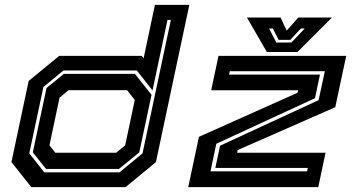

<svg xmlns="http://www.w3.org/2000/svg" viewBox="-20 -770 1450 790"><path d="M496.5 0H109L27 -103L98 -437L223.5 -540H563L571 -530.5L617.5 -750H759L621.5 -103ZM472 -61 566.5 -139 683 -688H669L607.5 -398L543 -480H241L158.5 -412L100.5 -139L162 -61ZM469.5 -75H169.5L115 -143L171.5 -408L243 -466H535L603.5 -380L553 -143ZM458 -141.5 495 -172 534.5 -358.5 503 -399H262L225 -368L183.5 -172L207.5 -141.5ZM754.5 0 798.5 -207 1204.5 -388.5 1207 -398.5H849L879 -540H1404.5L1359.5 -329L958 -152.5L955.5 -141.5H1319.5L1289.5 0ZM846 -65H1243.5L1246.5 -79H866L885.5 -170.5L1291 -358L1316.5 -477H925.5L922.5 -463H1296.5L1276 -366L870 -178.5ZM1078 -556 996 -698H1134.5L1159.5 -644L1207.5 -698H1346L1204 -556ZM1117 -595H1179L1234 -653H1218.5L1174.5 -606H1126.5L1102.5 -653H1087Z"/></svg>

Font: Tourney Expanded Regular
Style: Bold Italic
Weight: 700
Width: 7
Italic angle: -12°
Designer: Tyler Finck
Foundry: Etcetera Type Co
Version: Version 1.010; ttfautohint (v1.8.3)